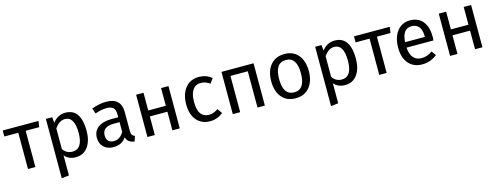

<svg xmlns="http://www.w3.org/2000/svg" viewBox="-21 -1319 5977 2312"><g transform="rotate(-15 2968.0 -163.0)"><path d="M440 -452H271V0H179V-452H5V-527H451Z M980 -264Q980 -140 926 -64Q872 12 773 12Q685 12 635 -48V202L543 213V-527H622L629 -456Q658 -496 699 -517.5Q740 -539 785 -539Q886 -539 933 -467Q980 -395 980 -264ZM881 -264Q881 -466 762 -466Q723 -466 691 -443Q659 -420 635 -384V-127Q655 -96 685 -79.5Q715 -63 751 -63Q881 -63 881 -264Z M1526 -52 1505 12Q1464 7 1439 -11Q1414 -29 1402 -67Q1349 12 1245 12Q1167 12 1122 -32Q1077 -76 1077 -147Q1077 -231 1137.5 -276Q1198 -321 1309 -321H1390V-360Q1390 -416 1363 -440Q1336 -464 1280 -464Q1222 -464 1138 -436L1115 -503Q1213 -539 1297 -539Q1390 -539 1436 -493.5Q1482 -448 1482 -364V-123Q1482 -91 1493 -75.5Q1504 -60 1526 -52ZM1390 -139V-260H1321Q1175 -260 1175 -152Q1175 -105 1198 -81Q1221 -57 1266 -57Q1345 -57 1390 -139Z M1979 -232H1760V0H1668V-527H1760V-306H1979V-527H2071V0H1979Z M2611 -482 2567 -424Q2539 -444 2512.5 -453.5Q2486 -463 2454 -463Q2390 -463 2354.5 -412Q2319 -361 2319 -261Q2319 -161 2354 -113.5Q2389 -66 2454 -66Q2485 -66 2511 -75.5Q2537 -85 2569 -106L2611 -46Q2539 12 2450 12Q2343 12 2281.5 -60Q2220 -132 2220 -259Q2220 -343 2248 -406Q2276 -469 2327.5 -504Q2379 -539 2450 -539Q2497 -539 2536 -525.5Q2575 -512 2611 -482Z M3040 -452H2824V0H2732V-527H3132V0H3040Z M3751 -264Q3751 -182 3723 -119.5Q3695 -57 3642 -22.5Q3589 12 3516 12Q3405 12 3343 -62Q3281 -136 3281 -263Q3281 -345 3309 -407.5Q3337 -470 3390 -504.5Q3443 -539 3517 -539Q3628 -539 3689.5 -465Q3751 -391 3751 -264ZM3380 -263Q3380 -62 3516 -62Q3652 -62 3652 -264Q3652 -465 3517 -465Q3380 -465 3380 -263Z M4337 -264Q4337 -140 4283 -64Q4229 12 4130 12Q4042 12 3992 -48V202L3900 213V-527H3979L3986 -456Q4015 -496 4056 -517.5Q4097 -539 4142 -539Q4243 -539 4290 -467Q4337 -395 4337 -264ZM4238 -264Q4238 -466 4119 -466Q4080 -466 4048 -443Q4016 -420 3992 -384V-127Q4012 -96 4042 -79.5Q4072 -63 4108 -63Q4238 -63 4238 -264Z M4819 -452H4650V0H4558V-452H4384V-527H4830Z M5296 -232H4960Q4966 -145 5004 -104Q5042 -63 5102 -63Q5140 -63 5172 -74Q5204 -85 5239 -109L5279 -54Q5195 12 5095 12Q4985 12 4923.5 -60Q4862 -132 4862 -258Q4862 -340 4888.5 -403.5Q4915 -467 4964.5 -503Q5014 -539 5081 -539Q5186 -539 5242 -470Q5298 -401 5298 -279Q5298 -256 5296 -232ZM5207 -306Q5207 -384 5176 -425Q5145 -466 5083 -466Q4970 -466 4960 -300H5207Z M5752 -232H5533V0H5441V-527H5533V-306H5752V-527H5844V0H5752Z"/></g></svg>

Font: Fira GO
Style: Regular
Weight: 400
Designer: Carrois Corporate
Foundry: Carrois Corporate GbR
Version: Version 0.300